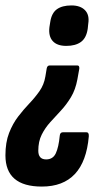

<svg xmlns="http://www.w3.org/2000/svg" viewBox="-38 -520 404 707"><path d="M247 -279Q255 -279 254 -267L247 -228Q240 -190 223.5 -162.5Q207 -135 186.5 -113Q166 -91 147 -70Q128 -49 115.5 -24Q103 1 103 35Q103 67 132 67Q157 67 167.5 44.5Q178 22 182 -20Q183 -33 194 -33H280Q290 -33 289 -18Q273 167 116 167Q-18 167 -18 52Q-18 4 -4.5 -30.5Q9 -65 29 -91Q49 -117 70 -139Q91 -161 107.5 -184.5Q124 -208 129 -238L134 -268Q136 -279 145 -279ZM225 -500Q258 -500 275 -482.5Q292 -465 287 -433L285 -414Q280 -380 260 -365.5Q240 -351 206 -351Q172 -351 156 -369Q140 -387 144 -420L147 -439Q152 -472 171.5 -486Q191 -500 225 -500Z"/></svg>

Font: Sofia Sans Extra Condensed ExtraBold
Style: Italic
Weight: 800
Italic angle: -9°
Designer: Botio Nikoltchev, Ani Petrova
Foundry: lettersoup
Version: Version 4.101; ttfautohint (v1.8.4.7-5d5b)